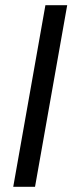

<svg xmlns="http://www.w3.org/2000/svg" viewBox="-20 -720 279 740"><path d="M31 0 155 -700H239L115 0Z"/></svg>

Font: DM Sans 10pt
Style: Italic
Weight: 400
Italic angle: -10°
Version: Version 4.004;gftools[0.9.30]